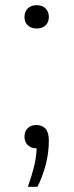

<svg xmlns="http://www.w3.org/2000/svg" viewBox="-20 -567 284 741"><path d="M87.5 154Q102 113.5 111 77.5Q120 41.5 121.5 5.5Q100 5.5 87.2 -7Q74.5 -19.5 74.5 -40Q74.5 -60 86.8 -72.2Q99 -84.5 120.5 -84.5Q143 -84.5 155.8 -70.2Q168.5 -56 168.5 -25Q168.5 24.5 156 70.5Q143.5 116.5 124.5 154ZM121.5 -457Q100.5 -457 87.5 -469Q74.5 -481 74.5 -501.5Q74.5 -522 87.2 -534.5Q100 -547 121.5 -547Q143 -547 155.8 -534.5Q168.5 -522 168.5 -501.5Q168.5 -481 155.8 -469Q143 -457 121.5 -457Z"/></svg>

Font: Encode Sans Exp Lt
Style: Regular
Weight: 300
Width: 7
Designer: Multiple Designers
Foundry: Impallari Type
Version: Version 3.002; ttfautohint (v1.8.3) -l 8 -r 50 -G 200 -x 14 